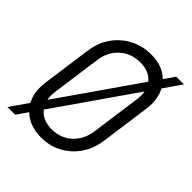

<svg xmlns="http://www.w3.org/2000/svg" viewBox="-166 -665 792 792"><g transform="rotate(45 229.5 -269.5)"><path d="M49 21H4L408 -560H453ZM191 12Q116 12 74.5 -36Q33 -84 44 -162L74 -379Q81.5 -431.5 109.2 -470.2Q137 -509 179 -530.5Q221 -552 270 -552Q345.5 -552 385 -503.5Q424.5 -455 414 -379L384 -162Q377 -110 349.8 -70.8Q322.5 -31.5 281.5 -9.8Q240.5 12 191 12ZM198 -43Q250.5 -43 286 -76Q321.5 -109 329 -162L359 -379Q366.5 -432.5 340 -464.8Q313.5 -497 261.5 -497Q209 -497 172.8 -464.8Q136.5 -432.5 129 -379L99 -162Q91.5 -109 118.8 -76Q146 -43 198 -43Z"/></g></svg>

Font: Mohave Light Light
Style: Italic
Weight: 300
Italic angle: -8°
Version: Version 2.003